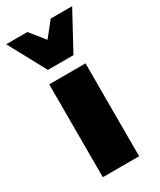

<svg xmlns="http://www.w3.org/2000/svg" viewBox="-192 -784 706 847"><g transform="rotate(-30 161.0 -360.5)"><path d="M69 0V-473H254V0ZM96 -531 129 -607 220 -721H329L226 -531ZM96 -531 -7 -721H101L193 -607L226 -531Z"/></g></svg>

Font: Ysabeau SC Black
Style: Regular
Weight: 900
Designer: Christian Thalmann (Catharsis Fonts)
Version: Version 2.001;gftools[0.9.30]; featfreeze: smcp